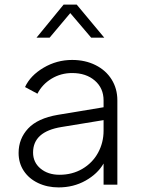

<svg xmlns="http://www.w3.org/2000/svg" viewBox="-20 -804 613 836"><path d="M61 -138Q61 -200 102.5 -244.5Q144 -289 232 -304L431 -337V-367Q431 -420 393 -453Q355 -486 294 -486Q245 -486 204.5 -461.5Q164 -437 143 -396L89 -425Q112 -475 169.5 -509Q227 -543 294 -543Q351 -543 396 -520.5Q441 -498 466 -458Q491 -418 491 -367V0H431V-92Q405 -47 352.5 -17.5Q300 12 235 12Q186 12 146 -7Q106 -26 83.5 -60Q61 -94 61 -138ZM239 -43Q295 -43 339 -69Q383 -95 407 -139Q431 -183 431 -235V-281L248 -251Q124 -231 124 -140Q124 -97 156.5 -70Q189 -43 239 -43ZM257 -784H314L434 -640H377L286 -747L196 -640H139Z"/></svg>

Font: Eudoxus Sans Light
Style: Regular
Weight: 300
Designer: Stijn de Vries
Foundry: tokotype
Version: Version 2.005